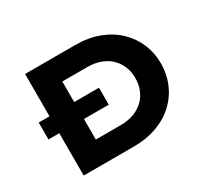

<svg xmlns="http://www.w3.org/2000/svg" viewBox="-137 -923 1245 1146"><g transform="rotate(-30 485.0 -350.0)"><path d="M67.2 -291.6V-408.4H482.6V-291.6ZM141.7 0V-700H486.2Q577.1 -700 649.2 -672.7Q721.4 -645.4 771.7 -597.1Q822.1 -548.9 848.9 -485.9Q875.7 -422.9 875.7 -350Q875.7 -277.1 848.9 -213.4Q822.1 -149.7 771.5 -101.6Q720.8 -53.6 648.6 -26.8Q576.5 0 486.2 0ZM311.7 -116 289.2 -149.9H481.2Q536.1 -149.9 577.1 -166.1Q618.1 -182.3 645.2 -209.9Q672.3 -237.4 686 -273.5Q699.7 -309.6 699.7 -350Q699.7 -390.9 686 -426.8Q672.3 -462.7 645.2 -490.5Q618.1 -518.2 577.1 -534.2Q536.1 -550.1 481.2 -550.1H286.2L311.7 -582Z"/></g></svg>

Font: Lexend Mega
Style: Regular
Weight: 400
Designer: Bonnie Shaver-Troup, Thomas Jockin
Foundry: Lexend
Version: Version 1.007